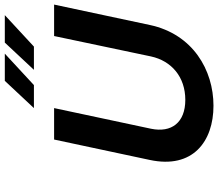

<svg xmlns="http://www.w3.org/2000/svg" viewBox="-76 -844 929 818"><g transform="rotate(-90 389.0 -435.5)"><path d="M203 -670 116 -262C77 -79 195 9 347 9C499 9 652 -79 691 -262L778 -670H644L557 -257C538 -170 470 -111 372 -111C275 -111 231 -170 249 -257L337 -670ZM337 -756H435L569 -880H453ZM500 -756H599L733 -880H616Z"/></g></svg>

Font: LT Wave Text Bold Italic
Style: Regular
Weight: 700
Designer: Daniel Lyons
Version: Version 2.5 (Glyphs App)